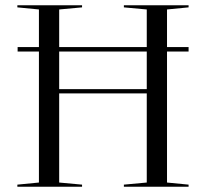

<svg xmlns="http://www.w3.org/2000/svg" viewBox="-20 -710 785 730"><path d="M615 -674V-531H697V-514H615V-16L697 -8V0H451V-8L538 -16V-355H205V-16L292 -8V0H46V-8L128 -16V-514H47V-531H128V-674L46 -682V-690H292V-682L205 -674V-531H538V-674L451 -682V-690H697V-682ZM538 -514H205V-371H538Z"/></svg>

Font: Libre Caslon Display
Style: Regular
Weight: 400
Designer: Pablo Impallari, Rodrigo Fuenzalida
Foundry: Pablo Impallari, Rodrigo Fuenzalida
Version: Version 1.100; ttfautohint (v1.6) -l 8 -r 50 -G 200 -x 14 -D